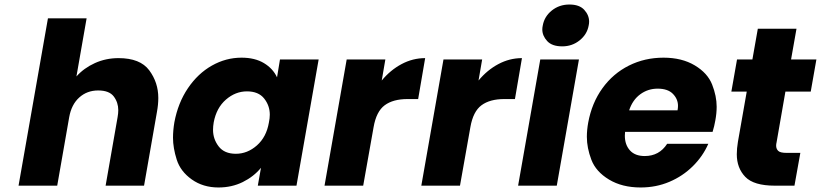

<svg xmlns="http://www.w3.org/2000/svg" viewBox="-20 -821 3630 849"><path d="M504 -564Q600 -564 640 -510Q680 -456 680 -388Q680 -359 674 -326L617 0H447L500 -303Q503 -320 503 -334Q503 -368 483 -394.5Q463 -421 414 -421Q365 -421 330.5 -390Q296 -359 286 -303L233 0H62L192 -740H363L318 -483Q351 -520 399.5 -542Q448 -564 504 -564Z M751 -280Q767 -366 811 -431Q855 -496 917 -531Q979 -566 1048 -566Q1107 -566 1147 -542Q1187 -518 1205 -479L1218 -558H1389L1291 0H1120L1134 -79Q1102 -40 1053.5 -16Q1005 8 946 8Q878 8 828 -27.5Q778 -63 761.5 -115Q745 -167 745 -212Q745 -244 751 -280ZM1169 -279Q1173 -298 1173 -314Q1173 -354 1148 -385.5Q1123 -417 1072 -417Q1021 -417 979 -380.5Q937 -344 925 -280Q922 -262 922 -247Q922 -206 947 -173.5Q972 -141 1023 -141Q1074 -141 1116 -178Q1158 -215 1169 -279Z M1668 -465Q1706 -511 1755.5 -537.5Q1805 -564 1860 -564L1829 -383H1782Q1718 -383 1681 -355.5Q1644 -328 1632 -259L1586 0H1415L1513 -558H1684Z M2096 -465Q2134 -511 2183.5 -537.5Q2233 -564 2288 -564L2257 -383H2210Q2146 -383 2109 -355.5Q2072 -328 2060 -259L2014 0H1843L1941 -558H2112Z M2466 -616Q2421 -616 2399.5 -639.5Q2378 -663 2378 -691Q2378 -699 2380 -708Q2387 -748 2420 -774.5Q2453 -801 2498 -801Q2542 -801 2563.5 -777.5Q2585 -754 2585 -725Q2585 -717 2583 -708Q2576 -669 2543 -642.5Q2510 -616 2466 -616ZM2540 -558 2442 0H2271L2369 -558Z M3143 -288Q3139 -264 3131 -238H2744Q2743 -229 2743 -221Q2743 -181 2765.5 -156Q2788 -131 2831 -131Q2895 -131 2930 -185H3112Q3088 -130 3043.5 -86Q2999 -42 2940 -17Q2881 8 2813 8Q2731 8 2673 -27Q2615 -62 2595 -114.5Q2575 -167 2575 -216Q2575 -246 2581 -279Q2597 -366 2644 -431Q2691 -496 2761 -531Q2831 -566 2914 -566Q2995 -566 3052 -532Q3109 -498 3129 -447Q3149 -396 3149 -349Q3149 -320 3143 -288ZM2976 -333Q2978 -344 2978 -353Q2978 -383 2955.5 -406Q2933 -429 2888 -429Q2845 -429 2811 -404Q2777 -379 2762 -333Z M3519 -145 3493 0H3406Q3313 0 3275.5 -39Q3238 -78 3238 -139Q3238 -164 3243 -194L3282 -416H3214L3239 -558H3307L3331 -694H3502L3478 -558H3590L3565 -416H3453L3414 -192Q3412 -184 3412 -177Q3412 -163 3421 -154Q3430 -145 3458 -145Z"/></svg>

Font: Fz Poppins
Style: Bold Italic
Weight: 700
Italic angle: -10°
Designer: Ninad Kale (Devanagari), Jonny Pinhorn (Latin)
Foundry: Indian Type Foundry
Version: Vit hóa bi Vntype.Com & FontZin.Com